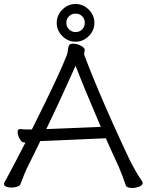

<svg xmlns="http://www.w3.org/2000/svg" viewBox="-21 -929 732 958"><path d="M450 -815Q450 -777 422 -749Q394 -721 356 -721Q318 -721 290 -749Q262 -777 262 -815Q262 -853 290 -881Q318 -909 356 -909Q394 -909 422 -881Q450 -853 450 -815ZM402 -815Q402 -835 389 -848Q376 -861 356 -861Q337 -861 323.5 -848Q310 -835 310 -815Q310 -796 323.5 -782.5Q337 -769 356 -769Q376 -769 389 -782.5Q402 -796 402 -815ZM99 -218Q87 -218 77 -236.5Q67 -255 67 -270Q67 -285 78 -285H80Q89 -284 98 -283.5Q107 -283 119 -283H138Q172 -351 206 -420.5Q240 -490 268 -551Q296 -612 312 -653Q316 -662 318 -680.5Q320 -699 325 -705Q330 -711 344 -711Q361 -711 379 -702.5Q397 -694 401 -684Q401 -683 401.5 -682Q402 -681 402 -680Q402 -676 400.5 -670.5Q399 -665 399 -660Q399 -655 400 -653Q429 -576 467.5 -484.5Q506 -393 548 -300Q590 -207 629 -125Q637 -109 654 -79Q671 -49 687 -26Q689 -23 690 -20.5Q691 -18 691 -16Q691 -4 673 2.5Q655 9 638 9Q627 9 618 6Q609 3 607 -3Q601 -21 590 -50.5Q579 -80 571 -98Q556 -130 540 -165.5Q524 -201 507 -239Q507 -239 483.5 -238Q460 -237 423 -235.5Q386 -234 344.5 -232Q303 -230 265.5 -228.5Q228 -227 204.5 -226Q181 -225 180 -225Q164 -191 148 -159Q132 -127 118 -99Q110 -83 98.5 -55Q87 -27 81 -10Q78 -2 64.5 2.5Q51 7 36 7Q22 7 10.5 2.5Q-1 -2 -1 -12Q-1 -18 3 -23Q7 -29 11 -36.5Q15 -44 24.5 -62Q34 -80 53.5 -116.5Q73 -153 106 -218ZM482 -296Q445 -382 411 -464Q377 -546 356 -601Q339 -563 315.5 -511Q292 -459 265 -401Q238 -343 210 -285Z"/></svg>

Font: Moon Stars Kai T
Style: Regular
Weight: 400
Designer: GuiWonder
Version: Version 1.101